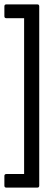

<svg xmlns="http://www.w3.org/2000/svg" viewBox="-26 -716 253 876"><path d="M3 140Q-6 140 -6 131V87Q-6 78 3 78H84V-633H3Q-6 -633 -6 -642V-687Q-6 -696 3 -696H144Q153 -696 153 -687V131Q153 140 144 140Z"/></svg>

Font: Sofia Sans Cond
Style: Regular
Weight: 400
Width: 3
Designer: Botio Nikoltchev, Ani Petrova
Foundry: lettersoup
Version: Version 4.100; ttfautohint (v1.8.3)